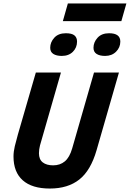

<svg xmlns="http://www.w3.org/2000/svg" viewBox="-20 -1074 750 1109"><path d="M397 -217 523 -655H667L538 -207Q504 -89 438 -37Q372 15 268 15Q165 15 111.5 -32.5Q58 -80 58 -170Q58 -198 65.5 -229.5Q73 -261 83 -296L187 -655H332L211 -234Q208 -222 206.5 -211Q205 -200 205 -189Q205 -153 227 -136Q249 -119 287 -119Q327 -119 354.5 -142Q382 -165 397 -217ZM343 -952 372 -1054H710L681 -952ZM337 -751Q306 -751 288 -762.5Q270 -774 270 -798Q270 -830 293.5 -856Q317 -882 360 -882Q395 -882 410 -869.5Q425 -857 425 -834Q425 -799 401 -775Q377 -751 337 -751ZM587 -751Q556 -751 538 -762.5Q520 -774 520 -798Q520 -830 543.5 -856Q567 -882 610 -882Q675 -882 675 -834Q675 -800 650.5 -775.5Q626 -751 587 -751Z"/></svg>

Font: Intel One Mono Light
Style: Italic
Weight: 300
Italic angle: -16°
Monospace: yes
Designer: Fred Shallcrass
Foundry: Frere-Jones Type LLC
Version: Version 1.004